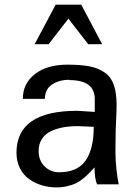

<svg xmlns="http://www.w3.org/2000/svg" viewBox="-20 -791 591 825"><path d="M146 -142.1Q146 -101.6 171.6 -76.2Q197.3 -50.8 233.9 -50.8Q312.5 -50.8 347.7 -100.8Q382.8 -150.9 382.8 -246.1Q316.9 -249 314.9 -249Q281.2 -249 253.2 -244.1Q225.1 -239.3 200 -227.8Q174.8 -216.3 160.4 -194.3Q146 -172.4 146 -142.1ZM278.8 -446.8V-448.2Q233.9 -448.2 203.4 -427.7Q172.9 -407.2 172.9 -366.2H78.1Q78.1 -432.1 130.1 -472.7Q182.1 -513.2 270 -513.2Q328.1 -513.2 366 -505.6Q403.8 -498 430.7 -478.8Q457.5 -459.5 469.2 -425.8Q481 -392.1 481 -339.8Q481 -314.9 479 -276.4Q477.1 -237.8 477.1 -230L476.1 -143.1V-134.8Q476.1 -102.1 480.5 -62Q484.9 -22 490.2 1H397Q386.2 -24.4 386.2 -71.8Q369.6 -53.7 361.1 -44.9Q352.5 -36.1 335.9 -22.7Q319.3 -9.3 304.9 -2.7Q290.5 3.9 268.8 9Q247.1 14.2 222.2 14.2Q190.4 14.2 160.6 5.4Q130.9 -3.4 106 -20.8Q81.1 -38.1 65.9 -67.6Q50.8 -97.2 50.8 -134.8Q50.8 -314.9 312 -314.9Q319.8 -314.9 347.2 -312.7Q374.5 -310.5 387.2 -310.1V-365.2Q387.2 -446.8 278.8 -446.8ZM418.9 -601.1H358.9L273.9 -710.9L189 -601.1H128.9L219.2 -771H329.1Z"/></svg>

Font: Perun
Style: Regular
Weight: 400
Version: Version 1.0000